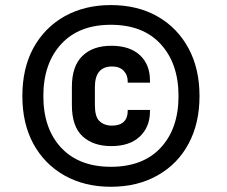

<svg xmlns="http://www.w3.org/2000/svg" viewBox="-20 -713 877 742"><path d="M228.5 -35.2Q151.4 -79.1 108.4 -158.2Q66.4 -236.3 66.4 -341.8Q66.4 -448.2 108.4 -526.4Q151.4 -605.5 228.5 -649.4Q306.6 -693.4 408.2 -693.4Q511.7 -693.4 588.9 -649.4Q666 -605.5 709 -525.4Q751 -447.3 751 -341.8Q751 -236.3 709 -158.2Q667 -79.1 588.9 -35.2Q511.7 8.8 408.2 8.8Q306.6 8.8 228.5 -35.2ZM600.6 -141.6Q669.9 -215.8 669.9 -341.8Q669.9 -467.8 600.6 -543Q532.2 -617.2 408.2 -617.2Q285.2 -617.2 216.8 -543Q147.5 -467.8 147.5 -341.8Q147.5 -215.8 216.8 -141.6Q286.1 -68.4 408.2 -68.4Q532.2 -68.4 600.6 -141.6ZM298.8 -186.5Q257.8 -224.6 257.8 -306.6V-377Q257.8 -458 298.8 -497.1Q338.9 -536.1 410.2 -536.1Q481.4 -536.1 520.5 -500Q559.6 -463.9 559.6 -401.4V-393.6H473.6V-398.4Q473.6 -423.8 457 -440.4Q441.4 -456.1 413.1 -456.1Q346.7 -456.1 346.7 -376V-307.6Q346.7 -262.7 363.3 -246.1Q381.8 -227.5 413.1 -227.5Q442.4 -227.5 458 -242.2Q473.6 -256.8 473.6 -284.2V-288.1H559.6V-283.2Q559.6 -221.7 519.5 -184.6Q480.5 -148.4 410.2 -148.4Q339.8 -148.4 298.8 -186.5Z"/></svg>

Font: DINish
Style: Bold
Weight: 700
Designer: Bert Driehuis
Foundry: Playbeing
Version: Version 3.008; git-95204e4c-release